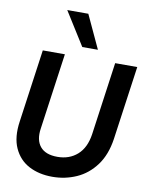

<svg xmlns="http://www.w3.org/2000/svg" viewBox="-102 -1028 863 1113"><g transform="rotate(10 329.5 -471.5)"><path d="M284 12Q205 12 146 -19Q87 -50 58 -113.5Q29 -177 43 -272L103 -700H233L170 -251Q160 -183 191.5 -145Q223 -107 293 -107Q363 -107 410 -148.5Q457 -190 469 -271L529 -700H659L598 -266Q584 -171 538 -109Q492 -47 425.5 -17.5Q359 12 284 12ZM325 -759 202 -955H326L417 -759Z"/></g></svg>

Font: Host Grotesk
Style: Bold Italic
Weight: 700
Italic angle: -8°
Designer: Doğukan Karapınar
Foundry: Element Type
Version: Version 1.003; ttfautohint (v1.8.4.7-5d5b)